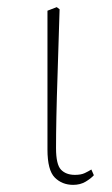

<svg xmlns="http://www.w3.org/2000/svg" viewBox="-20 -506 313 538"><path d="M185 12Q154 12 133.5 -8.5Q113 -29 113 -87V-476L139 -486L147 -480Q144 -377 141.5 -303.5Q139 -230 138 -179Q137 -128 137 -91Q137 -45 151 -30.5Q165 -16 190 -16Q207 -16 217.5 -21Q228 -26 236 -31L243 -15Q235 -6 220 3Q205 12 185 12Z"/></svg>

Font: Source Serif 4 SmText ExtraLight
Style: Regular
Weight: 200
Designer: Frank Grießhammer
Foundry: Adobe
Version: Version 4.005;hotconv 1.1.0;makeotfexe 2.6.0